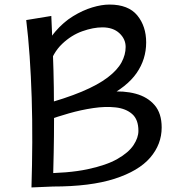

<svg xmlns="http://www.w3.org/2000/svg" viewBox="-20 -818 794 842"><path d="M193 -305 160 -357Q267 -386 338.5 -416Q410 -446 452.5 -478.5Q495 -511 513 -544.5Q531 -578 531 -612Q531 -647 503.5 -672.5Q476 -698 429 -698Q389 -698 341 -681Q293 -664 252.5 -625.5Q212 -587 193 -523L168 -582Q188 -639 223 -680Q258 -721 300.5 -747Q343 -773 384.5 -785.5Q426 -798 460 -798Q543 -798 582 -750.5Q621 -703 621 -632Q621 -558 579 -497.5Q537 -437 443.5 -389.5Q350 -342 193 -305ZM118 4Q121 -95 121.5 -194.5Q122 -294 119 -389Q116 -484 110 -570.5Q104 -657 95 -730L205 -748Q209 -662 212 -584.5Q215 -507 216 -434.5Q217 -362 217 -291Q217 -220 215.5 -148.5Q214 -77 212 0ZM212 0 156 -58Q279 -58 362.5 -75.5Q446 -93 495 -121Q544 -149 565.5 -181.5Q587 -214 587 -244Q587 -294 559.5 -318Q532 -342 487 -347Q442 -352 388.5 -344Q335 -336 282.5 -321Q230 -306 189 -291L193 -329Q256 -365 325 -387.5Q394 -410 458.5 -415.5Q523 -421 575 -407Q627 -393 658 -357Q689 -321 689 -259Q689 -185 638.5 -126.5Q588 -68 482.5 -34Q377 0 212 0Z"/></svg>

Font: Marhey Light Light
Style: Regular
Weight: 300
Version: Version 1.000